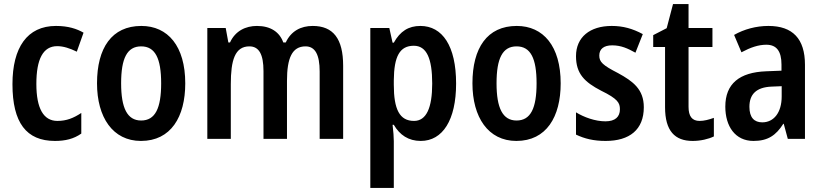

<svg xmlns="http://www.w3.org/2000/svg" viewBox="-20 -680 4027 940"><path d="M249 10C300 10 341 0 378 -26V-127C340 -102 306 -88 261 -88C193 -88 158 -149 158 -269C158 -391 191 -454 260 -454C290 -454 321 -444 356 -427L389 -520C356 -539 314 -553 254 -553C113 -553 41 -447 41 -268C41 -79 109 10 249 10Z M887 -272C887 -454 802 -553 672 -553C527 -553 455 -445 455 -272C455 -106 532 10 670 10C817 10 887 -108 887 -272ZM573 -272C573 -394 602 -453 671 -453C740 -453 769 -394 769 -272C769 -150 740 -90 671 -90C603 -90 573 -151 573 -272Z M1511 -553C1453 -553 1405 -528 1379 -472H1367C1349 -523 1305 -553 1238 -553C1183 -553 1132 -529 1106 -472H1098L1085 -543H995V0H1110V-268C1110 -385 1130 -453 1201 -453C1248 -453 1270 -414 1270 -332V0H1385V-284C1385 -396 1410 -453 1476 -453C1523 -453 1545 -412 1545 -330V0H1660V-358C1660 -491 1611 -553 1511 -553Z M2038 -553C1980 -553 1939 -527 1908 -471H1902L1886 -543H1793V240H1908V11C1908 -8 1906 -36 1902 -69H1908C1937 -19 1980 10 2040 10C2147 10 2213 -92 2213 -271C2213 -455 2146 -553 2038 -553ZM2006 -456C2069 -456 2096 -393 2096 -271C2096 -151 2067 -88 2007 -88C1936 -88 1908 -145 1908 -265V-287C1909 -404 1937 -456 2006 -456Z M2725 -272C2725 -454 2640 -553 2510 -553C2365 -553 2293 -445 2293 -272C2293 -106 2370 10 2508 10C2655 10 2725 -108 2725 -272ZM2411 -272C2411 -394 2440 -453 2509 -453C2578 -453 2607 -394 2607 -272C2607 -150 2578 -90 2509 -90C2441 -90 2411 -151 2411 -272Z M3132 -155C3132 -243 3079 -282 3006 -322C2930 -361 2914 -377 2914 -408C2914 -440 2936 -458 2977 -458C3021 -458 3053 -443 3091 -422L3127 -513C3077 -540 3030 -553 2975 -553C2868 -553 2800 -498 2800 -405C2800 -319 2842 -278 2923 -236C3005 -196 3015 -176 3015 -145C3015 -108 2992 -86 2944 -86C2894 -86 2839 -106 2800 -130V-21C2842 -1 2886 10 2945 10C3062 10 3132 -45 3132 -155Z M3405 -88C3368 -88 3351 -111 3351 -157V-450H3468V-543H3351V-660H3275L3244 -542L3178 -508V-450H3236V-155C3236 -39 3284 10 3371 10C3410 10 3448 1 3475 -12V-103C3450 -94 3427 -88 3405 -88Z M3742 -553C3682 -553 3623 -537 3574 -509L3610 -424C3655 -448 3693 -461 3732 -461C3782 -461 3806 -429 3806 -364V-334L3731 -331C3600 -326 3531 -270 3531 -158C3531 -62 3579 10 3669 10C3739 10 3779 -17 3815 -74H3817L3837 0H3921V-363C3921 -490 3861 -553 3742 -553ZM3758 -256 3807 -258V-208C3807 -128 3768 -81 3712 -81C3673 -81 3649 -104 3649 -157C3649 -217 3681 -253 3758 -256Z"/></svg>

Font: Noto Sans Gurmukhi UI Condensed SemiBold
Style: Regular
Weight: 600
Width: 3
Designer: Jelle Bosma - Monotype Design Team
Foundry: Monotype Imaging Inc.
Version: Version 2.004